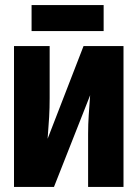

<svg xmlns="http://www.w3.org/2000/svg" viewBox="-20 -734 540 754"><path d="M35 0V-553H175V-349Q175 -310 173 -274.5Q171 -239 167 -189L308 -553H465V0H326V-208Q326 -246 328.5 -283Q331 -320 334 -360L192 0ZM104 -612V-714H387V-612Z"/></svg>

Font: Noto Sans Mono ExtraCondensed Black
Style: Regular
Weight: 900
Width: 2
Designer: Monotype Design Team
Foundry: Monotype Imaging Inc.
Version: Version 2.014